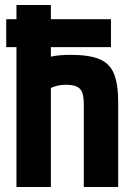

<svg xmlns="http://www.w3.org/2000/svg" viewBox="-20 -750 540 770"><path d="M5 -561V-673H425V-561ZM316 -332Q316 -363 309.5 -379.5Q303 -396 287.5 -403Q272 -410 244 -410Q222 -410 203.5 -404.5Q185 -399 147 -380L114 -496Q149 -515 182 -522.5Q215 -530 264 -530Q337 -530 378.5 -513Q420 -496 437 -454.5Q454 -413 454 -340V0H316ZM46 0V-730H184V0Z"/></svg>

Font: M PLUS 1 Code
Style: Regular
Weight: 400
Designer: Coji Morishita
Foundry: UNDERFOREST DESIGN
Version: Version 1.005